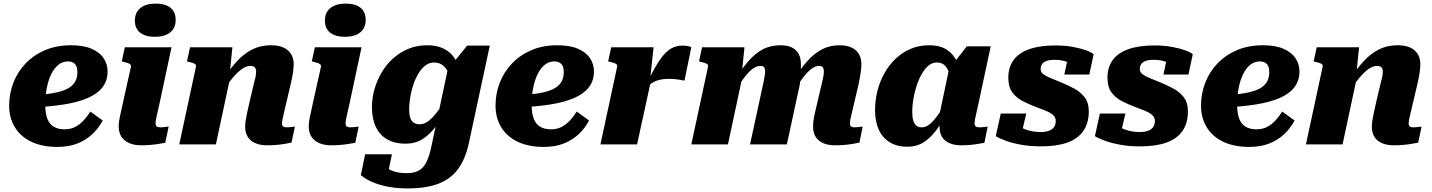

<svg xmlns="http://www.w3.org/2000/svg" viewBox="-20 -804 7972 1069"><path d="M299 14Q215 14 155 -14.5Q95 -43 63 -95Q31 -147 31 -216Q31 -283 54.5 -343.5Q78 -404 123 -451Q168 -498 231.5 -525Q295 -552 375 -552Q445 -552 490 -532.5Q535 -513 557 -480Q579 -447 579 -406Q579 -355 551 -318.5Q523 -282 469 -258.5Q415 -235 337 -222.5Q259 -210 157 -206L161 -275Q226 -277 273 -285Q320 -293 350.5 -307.5Q381 -322 396 -345.5Q411 -369 411 -403Q411 -422 405.5 -435Q400 -448 388 -455Q376 -462 358 -462Q329 -462 306 -444Q283 -426 266.5 -393.5Q250 -361 241 -317Q232 -273 232 -221Q232 -172 244 -142Q256 -112 280 -98Q304 -84 340 -84Q374 -84 400 -98Q426 -112 446.5 -134.5Q467 -157 483 -183L552 -133Q529 -90 494 -57Q459 -24 411 -5Q363 14 299 14Z M641 -100Q641 -114 643.5 -131.5Q646 -149 652 -174.5Q658 -200 666 -239L709 -432Q711 -439 706 -444.5Q701 -450 691 -453.5Q681 -457 667 -460L658 -462L675 -541H935L868 -227Q861 -196 856 -174Q851 -152 848.5 -138.5Q846 -125 846 -118Q846 -105 852.5 -100Q859 -95 873 -95Q882 -95 890.5 -96Q899 -97 906 -98Q913 -99 919 -99L900 -9Q883 -6 861.5 -2.5Q840 1 815.5 3Q791 5 765 5Q728 5 700 -7Q672 -19 656.5 -42Q641 -65 641 -100ZM731 -689Q731 -735 762 -759.5Q793 -784 847 -784Q900 -784 929 -761Q958 -738 958 -694Q958 -648 927.5 -623.5Q897 -599 842 -599Q790 -599 760.5 -622Q731 -645 731 -689Z M978 0H1182L1267 -398L1259 -394L1274 -541H1038L1021 -462L1030 -460Q1044 -457 1054 -453.5Q1064 -450 1068.5 -445Q1073 -440 1071 -432ZM1573 -227 1600 -342Q1607 -373 1611 -399Q1615 -425 1615 -447Q1615 -495 1583 -523.5Q1551 -552 1488 -552Q1430 -552 1384 -528.5Q1338 -505 1299 -462.5Q1260 -420 1222 -363L1224 -301Q1251 -342 1277 -372.5Q1303 -403 1327 -420Q1351 -437 1373 -437Q1391 -437 1398.5 -429Q1406 -421 1406 -406Q1406 -395 1403.5 -380Q1401 -365 1395 -345L1370 -239Q1361 -200 1355.5 -174Q1350 -148 1347.5 -131Q1345 -114 1345 -99Q1345 -64 1360 -41Q1375 -18 1402.5 -6.5Q1430 5 1467 5Q1493 5 1517 3Q1541 1 1563 -2.5Q1585 -6 1603 -10L1622 -99Q1617 -99 1609.5 -98Q1602 -97 1593.5 -96Q1585 -95 1577 -95Q1563 -95 1556.5 -100Q1550 -105 1550 -118Q1550 -125 1552.5 -138.5Q1555 -152 1560.5 -174Q1566 -196 1573 -227Z M1699 -100Q1699 -114 1701.5 -131.5Q1704 -149 1710 -174.5Q1716 -200 1724 -239L1767 -432Q1769 -439 1764 -444.5Q1759 -450 1749 -453.5Q1739 -457 1725 -460L1716 -462L1733 -541H1993L1926 -227Q1919 -196 1914 -174Q1909 -152 1906.5 -138.5Q1904 -125 1904 -118Q1904 -105 1910.5 -100Q1917 -95 1931 -95Q1940 -95 1948.5 -96Q1957 -97 1964 -98Q1971 -99 1977 -99L1958 -9Q1941 -6 1919.5 -2.5Q1898 1 1873.5 3Q1849 5 1823 5Q1786 5 1758 -7Q1730 -19 1714.5 -42Q1699 -65 1699 -100ZM1789 -689Q1789 -735 1820 -759.5Q1851 -784 1905 -784Q1958 -784 1987 -761Q2016 -738 2016 -694Q2016 -648 1985.5 -623.5Q1955 -599 1900 -599Q1848 -599 1818.5 -622Q1789 -645 1789 -689Z M2381 15 2475 -427 2483 -429 2581 -550H2707L2590 -5Q2571 82 2530 137.5Q2489 193 2420.5 219Q2352 245 2250 245Q2184 245 2132.5 234Q2081 223 2045 206Q2009 189 1989 171L2013 55H2162L2135 187Q2122 184 2114 173.5Q2106 163 2103 150Q2100 137 2101.5 125Q2103 113 2108 107Q2119 119 2135.5 131.5Q2152 144 2179 152Q2206 160 2245 160Q2286 160 2312 145.5Q2338 131 2354 99Q2370 67 2381 15ZM2547 -363 2492 -346Q2486 -378 2474.5 -402.5Q2463 -427 2444 -441.5Q2425 -456 2396 -456Q2369 -456 2347 -438.5Q2325 -421 2308 -392Q2291 -363 2280 -328.5Q2269 -294 2263.5 -259.5Q2258 -225 2258 -196Q2258 -167 2264 -148.5Q2270 -130 2283.5 -121Q2297 -112 2316 -112Q2339 -112 2361 -127Q2383 -142 2407.5 -172.5Q2432 -203 2464 -249L2480 -214Q2442 -147 2406.5 -100Q2371 -53 2331 -28.5Q2291 -4 2237 -4Q2178 -4 2136 -28Q2094 -52 2072.5 -97.5Q2051 -143 2051 -207Q2051 -258 2065 -307.5Q2079 -357 2105.5 -401.5Q2132 -446 2169.5 -479.5Q2207 -513 2254.5 -532.5Q2302 -552 2358 -552Q2406 -552 2440.5 -537.5Q2475 -523 2497.5 -497.5Q2520 -472 2532 -438Q2544 -404 2547 -363Z M3007 14Q2923 14 2863 -14.5Q2803 -43 2771 -95Q2739 -147 2739 -216Q2739 -283 2762.5 -343.5Q2786 -404 2831 -451Q2876 -498 2939.5 -525Q3003 -552 3083 -552Q3153 -552 3198 -532.5Q3243 -513 3265 -480Q3287 -447 3287 -406Q3287 -355 3259 -318.5Q3231 -282 3177 -258.5Q3123 -235 3045 -222.5Q2967 -210 2865 -206L2869 -275Q2934 -277 2981 -285Q3028 -293 3058.5 -307.5Q3089 -322 3104 -345.5Q3119 -369 3119 -403Q3119 -422 3113.5 -435Q3108 -448 3096 -455Q3084 -462 3066 -462Q3037 -462 3014 -444Q2991 -426 2974.5 -393.5Q2958 -361 2949 -317Q2940 -273 2940 -221Q2940 -172 2952 -142Q2964 -112 2988 -98Q3012 -84 3048 -84Q3082 -84 3108 -98Q3134 -112 3154.5 -134.5Q3175 -157 3191 -183L3260 -133Q3237 -90 3202 -57Q3167 -24 3119 -5Q3071 14 3007 14Z M3323 0H3527L3607 -367L3600 -366L3619 -541H3383L3366 -462L3375 -460Q3389 -457 3399 -453.5Q3409 -450 3413.5 -445Q3418 -440 3416 -432ZM3829 -541Q3825 -544 3812.5 -547Q3800 -550 3778 -550Q3745 -550 3718.5 -535Q3692 -520 3669 -491Q3646 -462 3624 -422.5Q3602 -383 3578 -333L3580 -316Q3593 -330 3606.5 -339.5Q3620 -349 3635.5 -354.5Q3651 -360 3667.5 -362.5Q3684 -365 3702 -365Q3732 -365 3754.5 -361.5Q3777 -358 3791 -355Z M3829 0H4033L4118 -398L4110 -394L4125 -541H3889L3872 -462L3881 -460Q3895 -457 3905 -453.5Q3915 -450 3919.5 -445Q3924 -440 3922 -432ZM4735 -227 4762 -342Q4768 -373 4772 -399Q4776 -425 4776 -447Q4776 -479 4762.5 -502.5Q4749 -526 4722 -539Q4695 -552 4655 -552Q4599 -552 4555 -528.5Q4511 -505 4473.5 -462Q4436 -419 4400 -363L4402 -301Q4428 -342 4451.5 -372.5Q4475 -403 4497 -420Q4519 -437 4540 -437Q4556 -437 4561.5 -428.5Q4567 -420 4567 -406Q4567 -394 4564.5 -379.5Q4562 -365 4557 -345L4532 -239Q4523 -200 4517 -174Q4511 -148 4509 -131Q4507 -114 4507 -99Q4507 -64 4522 -41Q4537 -18 4564.5 -6.5Q4592 5 4629 5Q4655 5 4679 3Q4703 1 4725 -2.5Q4747 -6 4765 -10L4783 -99Q4778 -99 4771 -98Q4764 -97 4755.5 -96Q4747 -95 4738 -95Q4725 -95 4718.5 -100Q4712 -105 4712 -118Q4712 -125 4714.5 -138.5Q4717 -152 4722.5 -174Q4728 -196 4735 -227ZM4156 0H4361L4433 -333Q4435 -344 4436 -360.5Q4437 -377 4438 -395Q4439 -413 4439 -427.5Q4439 -442 4439 -449Q4439 -481 4426.5 -504Q4414 -527 4389 -539.5Q4364 -552 4325 -552Q4269 -552 4225.5 -528.5Q4182 -505 4145.5 -462Q4109 -419 4073 -363L4075 -301Q4101 -342 4124 -372.5Q4147 -403 4169.5 -420Q4192 -437 4213 -437Q4229 -437 4234.5 -429.5Q4240 -422 4240 -408Q4240 -397 4237.5 -381.5Q4235 -366 4231 -346Z M5335 -329 5280 -336Q5274 -372 5264.5 -399Q5255 -426 5239 -441Q5223 -456 5196 -456Q5169 -456 5147.5 -437Q5126 -418 5109.5 -387.5Q5093 -357 5081.5 -320.5Q5070 -284 5064.5 -248Q5059 -212 5059 -183Q5059 -152 5065 -132.5Q5071 -113 5082.5 -104Q5094 -95 5112 -95Q5134 -95 5154 -110.5Q5174 -126 5197 -157Q5220 -188 5250 -235L5267 -198Q5230 -130 5196 -83.5Q5162 -37 5123 -12Q5084 13 5031 13Q4975 13 4934.5 -11.5Q4894 -36 4873 -81.5Q4852 -127 4852 -191Q4852 -245 4865 -297Q4878 -349 4903.5 -395Q4929 -441 4966 -476.5Q5003 -512 5050 -532Q5097 -552 5153 -552Q5218 -552 5257 -523.5Q5296 -495 5314.5 -445.5Q5333 -396 5335 -329ZM5496 -546 5428 -228Q5421 -196 5416 -174.5Q5411 -153 5408.5 -139Q5406 -125 5406 -118Q5406 -105 5413 -100Q5420 -95 5433 -95Q5447 -95 5459 -97Q5471 -99 5479 -99L5461 -9Q5444 -6 5423.5 -2.5Q5403 1 5380 3Q5357 5 5332 5Q5295 5 5267.5 -6.5Q5240 -18 5225.5 -41Q5211 -64 5211 -99Q5211 -106 5211.5 -116Q5212 -126 5213 -141L5203 -130L5265 -424L5276 -435L5363 -546Z M5776 11Q5716 11 5666 2Q5616 -7 5579.5 -20.5Q5543 -34 5524 -46L5552 -172H5694L5664 -45Q5644 -51 5635.5 -64Q5627 -77 5627.5 -91Q5628 -105 5635 -114Q5647 -104 5666.5 -93.5Q5686 -83 5713.5 -76Q5741 -69 5775 -69Q5802 -69 5820.5 -76Q5839 -83 5848.5 -96.5Q5858 -110 5858 -132Q5858 -147 5848 -158.5Q5838 -170 5821.5 -178.5Q5805 -187 5784.5 -194.5Q5764 -202 5744 -210Q5707 -224 5672.5 -242Q5638 -260 5616 -290Q5594 -320 5594 -371Q5594 -430 5623.5 -470Q5653 -510 5711.5 -530.5Q5770 -551 5856 -551Q5909 -551 5952.5 -543Q5996 -535 6026.5 -524Q6057 -513 6069 -502L6045 -389H5906L5927 -490Q5942 -491 5951.5 -480.5Q5961 -470 5964 -457Q5967 -444 5959 -436Q5949 -445 5934.5 -453Q5920 -461 5899 -466Q5878 -471 5850 -471Q5812 -471 5793 -458Q5774 -445 5774 -420Q5774 -402 5789.5 -390.5Q5805 -379 5830 -369Q5855 -359 5884 -347Q5923 -331 5959 -312Q5995 -293 6018.5 -263Q6042 -233 6042 -184Q6042 -118 6011.5 -74.5Q5981 -31 5922 -10Q5863 11 5776 11Z M6328 11Q6268 11 6218 2Q6168 -7 6131.5 -20.5Q6095 -34 6076 -46L6104 -172H6246L6216 -45Q6196 -51 6187.5 -64Q6179 -77 6179.5 -91Q6180 -105 6187 -114Q6199 -104 6218.5 -93.5Q6238 -83 6265.5 -76Q6293 -69 6327 -69Q6354 -69 6372.5 -76Q6391 -83 6400.5 -96.5Q6410 -110 6410 -132Q6410 -147 6400 -158.5Q6390 -170 6373.5 -178.5Q6357 -187 6336.5 -194.5Q6316 -202 6296 -210Q6259 -224 6224.5 -242Q6190 -260 6168 -290Q6146 -320 6146 -371Q6146 -430 6175.5 -470Q6205 -510 6263.5 -530.5Q6322 -551 6408 -551Q6461 -551 6504.5 -543Q6548 -535 6578.5 -524Q6609 -513 6621 -502L6597 -389H6458L6479 -490Q6494 -491 6503.5 -480.5Q6513 -470 6516 -457Q6519 -444 6511 -436Q6501 -445 6486.5 -453Q6472 -461 6451 -466Q6430 -471 6402 -471Q6364 -471 6345 -458Q6326 -445 6326 -420Q6326 -402 6341.5 -390.5Q6357 -379 6382 -369Q6407 -359 6436 -347Q6475 -331 6511 -312Q6547 -293 6570.5 -263Q6594 -233 6594 -184Q6594 -118 6563.5 -74.5Q6533 -31 6474 -10Q6415 11 6328 11Z M6935 14Q6851 14 6791 -14.5Q6731 -43 6699 -95Q6667 -147 6667 -216Q6667 -283 6690.5 -343.5Q6714 -404 6759 -451Q6804 -498 6867.5 -525Q6931 -552 7011 -552Q7081 -552 7126 -532.5Q7171 -513 7193 -480Q7215 -447 7215 -406Q7215 -355 7187 -318.5Q7159 -282 7105 -258.5Q7051 -235 6973 -222.5Q6895 -210 6793 -206L6797 -275Q6862 -277 6909 -285Q6956 -293 6986.5 -307.5Q7017 -322 7032 -345.5Q7047 -369 7047 -403Q7047 -422 7041.5 -435Q7036 -448 7024 -455Q7012 -462 6994 -462Q6965 -462 6942 -444Q6919 -426 6902.5 -393.5Q6886 -361 6877 -317Q6868 -273 6868 -221Q6868 -172 6880 -142Q6892 -112 6916 -98Q6940 -84 6976 -84Q7010 -84 7036 -98Q7062 -112 7082.5 -134.5Q7103 -157 7119 -183L7188 -133Q7165 -90 7130 -57Q7095 -24 7047 -5Q6999 14 6935 14Z M7251 0H7455L7540 -398L7532 -394L7547 -541H7311L7294 -462L7303 -460Q7317 -457 7327 -453.5Q7337 -450 7341.5 -445Q7346 -440 7344 -432ZM7846 -227 7873 -342Q7880 -373 7884 -399Q7888 -425 7888 -447Q7888 -495 7856 -523.5Q7824 -552 7761 -552Q7703 -552 7657 -528.5Q7611 -505 7572 -462.5Q7533 -420 7495 -363L7497 -301Q7524 -342 7550 -372.5Q7576 -403 7600 -420Q7624 -437 7646 -437Q7664 -437 7671.5 -429Q7679 -421 7679 -406Q7679 -395 7676.5 -380Q7674 -365 7668 -345L7643 -239Q7634 -200 7628.5 -174Q7623 -148 7620.5 -131Q7618 -114 7618 -99Q7618 -64 7633 -41Q7648 -18 7675.5 -6.5Q7703 5 7740 5Q7766 5 7790 3Q7814 1 7836 -2.5Q7858 -6 7876 -10L7895 -99Q7890 -99 7882.5 -98Q7875 -97 7866.5 -96Q7858 -95 7850 -95Q7836 -95 7829.5 -100Q7823 -105 7823 -118Q7823 -125 7825.5 -138.5Q7828 -152 7833.5 -174Q7839 -196 7846 -227Z"/></svg>

Font: Roboto Serif 20pt ExtraBold
Style: Italic
Weight: 800
Italic angle: -10°
Version: Version 1.007